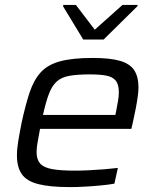

<svg xmlns="http://www.w3.org/2000/svg" viewBox="-20 -754 633 782"><path d="M265 8Q184 8 136.5 -4Q89 -16 69 -44.5Q49 -73 49 -121Q49 -147 54.5 -180.5Q60 -214 68 -254Q84 -328 101 -378.5Q118 -429 146.5 -460Q175 -491 225.5 -504.5Q276 -518 357 -518Q429 -518 469.5 -506Q510 -494 527 -467.5Q544 -441 544 -398Q544 -383 541 -361Q538 -339 533 -312.5Q528 -286 521 -255L515 -229H143Q138 -200 133.5 -176.5Q129 -153 129 -135Q129 -105 143 -88.5Q157 -72 191 -65.5Q225 -59 285 -59Q311 -59 342 -60.5Q373 -62 404 -64.5Q435 -67 460 -70L446 -6Q424 -2 393.5 1Q363 4 329.5 6Q296 8 265 8ZM155 -286H450L453 -301Q458 -326 461 -344.5Q464 -363 464 -378Q464 -410 451.5 -425.5Q439 -441 413 -446Q387 -451 346 -451Q294 -451 261.5 -445Q229 -439 210 -421Q191 -403 179 -371Q167 -339 155 -286ZM319 -593 237 -728 238 -734H289L366 -633L479 -734H541L539 -728L402 -593Z"/></svg>

Font: Saira SemiExpanded
Style: Italic
Weight: 400
Width: 6
Italic angle: -12°
Designer: Hector Gatti with collaboration of the Omnibus-Type team
Foundry: Omnibus-Type
Version: Version 1.101